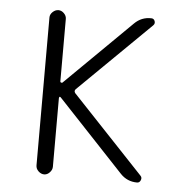

<svg xmlns="http://www.w3.org/2000/svg" viewBox="-43 -562 587 605"><g transform="rotate(5 250.0 -260.0)"><path d="M91.8 -26.4V-494.1Q91.8 -503.9 100.1 -511.7Q108.4 -519.5 118.2 -519.5Q127.9 -519.5 135.7 -511.7Q143.6 -503.9 143.6 -494.1V-295.9Q143.6 -293.9 146 -293Q148.4 -292 150.4 -293L358.4 -498Q380.9 -520.5 412.1 -519.5Q419.9 -519.5 422.9 -511.7Q425.8 -503.9 419.9 -498L194.3 -276.4Q188.5 -270.5 193.4 -263.7L420.9 -22.5Q426.8 -16.6 423.3 -8.3Q419.9 0 412.1 0Q380.9 0 359.4 -22.5L149.4 -246.1Q144.5 -251 143.6 -243.2V-26.4Q143.6 -16.6 135.7 -8.3Q127.9 0 118.2 0Q108.4 0 100.1 -7.8Q91.8 -15.6 91.8 -26.4Z"/></g></svg>

Font: Rounded Mgen+ 1mn light
Style: Regular
Weight: 200
Designer: [Source Han Sans]
Ryoko NISHIZUKA  (kana & ideographs); Paul D. Hunt (Latin, Greek & Cyrillic); Wenlong ZHANG  (bopomofo
Version: Version 1.059.20150602